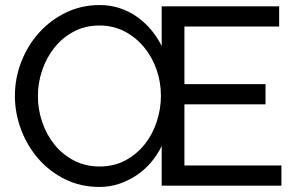

<svg xmlns="http://www.w3.org/2000/svg" viewBox="-20 -735 1171 760"><path d="M1094 -80V0H620V-157Q603 -122 578 -92.5Q553 -63 521 -41.5Q489 -20 452 -7.5Q415 5 374 5Q299 5 237.5 -25.5Q176 -56 132 -106.5Q88 -157 63.5 -222Q39 -287 39 -355Q39 -426 64.5 -491Q90 -556 135 -606Q180 -656 241.5 -685.5Q303 -715 375 -715Q417 -715 454.5 -702.5Q492 -690 523 -668Q554 -646 578.5 -616.5Q603 -587 620 -553V-710H1085V-630H710V-402H1031V-322H710V-80ZM374 -76Q431 -76 476 -100Q521 -124 552.5 -163.5Q584 -203 600.5 -253.5Q617 -304 617 -356Q617 -410 599.5 -460Q582 -510 549.5 -549Q517 -588 472.5 -611Q428 -634 374 -634Q317 -634 272 -610Q227 -586 195.5 -546.5Q164 -507 147 -457Q130 -407 130 -355Q130 -301 147.5 -250.5Q165 -200 197 -161Q229 -122 274 -99Q319 -76 374 -76Z"/></svg>

Font: Raleway Medium Alt1
Style: Regular
Weight: 500
Designer: Matt McInerney, Pablo Impallari, Rodrigo Fuenzalida
Foundry: Matt McInerney, Pablo Impallari, Rodrigo Fuenzalida
Version: Version 3.000g; ttfautohint (v1.5) -l 8 -r 28 -G 28 -x 14 -D